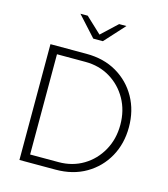

<svg xmlns="http://www.w3.org/2000/svg" viewBox="-131 -1019 982 1121"><g transform="rotate(15 360.0 -458.5)"><path d="M92 0V-700H310Q415 -700 493.5 -654Q572 -608 616 -529Q660 -450 660 -350Q660 -250 616 -171Q572 -92 493.5 -46Q415 0 310 0ZM144 -47H316Q399 -47 465 -86.5Q531 -126 569.5 -195Q608 -264 608 -350Q608 -437 569.5 -505.5Q531 -574 465 -613.5Q399 -653 316 -653H144ZM259 -917 354 -828 449 -917H493L383 -796H325L215 -917Z"/></g></svg>

Font: Red Hat Text Light
Style: Regular
Weight: 300
Designer: Pentagram, MCKL
Foundry: Pentagram, MCKL
Version: Version 1.023; ttfautohint (v1.8.3)